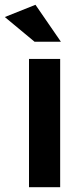

<svg xmlns="http://www.w3.org/2000/svg" viewBox="-40 -781 351 801"><path d="M214 -607H104L-20 -710L108 -761ZM211 -535V0H81V-535Z"/></svg>

Font: QuotatisMedium
Style: Regular
Weight: 500
Designer: Julieta Ulanovsky
Foundry: Quotatis-Medium
Version: Version 4.000;PS 004.000;hotconv 1.0.88;makeotf.lib2.5.64775